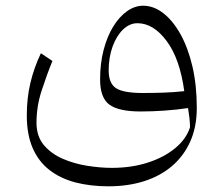

<svg xmlns="http://www.w3.org/2000/svg" viewBox="-20 -409 774 665"><path d="M661.6 -35.2Q661.6 -113.8 646.5 -178.7Q631.3 -243.7 605 -290.8Q578.6 -337.9 545.4 -363.5Q512.2 -389.2 475.6 -389.2Q446.8 -389.2 419.9 -370.1Q393.1 -351.1 372.1 -316.9Q351.1 -282.7 338.9 -236.1Q326.7 -189.5 326.7 -133.8Q326.7 -69.8 359.1 -46.4Q391.6 -22.9 466.8 -22.9Q507.3 -22.9 549.6 -25.9Q591.8 -28.8 631.3 -34.7Q634.3 -16.6 636 -1.7Q637.7 13.2 638.2 31.7Q625 72.8 586.4 104.5Q547.9 136.2 491.5 154.3Q435.1 172.4 367.2 172.4Q327.6 172.4 282.5 165.3Q237.3 158.2 197.3 140.9Q157.2 123.5 131.8 93.3Q106.4 63 106.4 16.1Q106.4 -40.5 124.3 -95.5Q142.1 -150.4 161.6 -197.8L121.6 -224.6Q97.7 -174.3 85.2 -121.6Q72.8 -68.8 72.8 -9.3Q72.8 57.1 93.3 104Q113.8 150.9 151.4 179.9Q189 209 240.7 222.7Q292.5 236.3 355.5 236.3Q423.8 236.3 480 218.3Q536.1 200.2 576.7 165.3Q617.2 130.4 639.4 80.1Q661.6 29.8 661.6 -35.2ZM618.2 -93.3Q583.5 -89.4 545.4 -88.1Q507.3 -86.9 474.6 -86.9Q407.7 -86.9 382.1 -103.5Q356.4 -120.1 356.4 -165Q356.4 -210.4 369.9 -247.6Q383.3 -284.7 406 -306.6Q428.7 -328.6 456.1 -328.6Q511.2 -328.6 557.1 -267.1Q603 -205.6 618.2 -93.3Z"/></svg>

Font: Pinar-VF
Style: Regular
Weight: 300
Designer: Amin Abedi
Version: Version 3.0